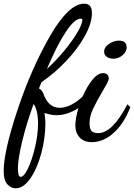

<svg xmlns="http://www.w3.org/2000/svg" viewBox="-86 -740 726 1040"><path d="M-66 186Q-66 81 8.5 -143.5Q83 -368 184.5 -544Q286 -720 370 -720Q412 -720 412 -670Q412 -614 373 -544Q334 -474 270.5 -407.5Q207 -341 139 -295Q137 -289 132.5 -279.5Q128 -270 125 -261Q139 -254 148 -235Q175 -156 237 -156Q268 -156 301.5 -173.5Q335 -191 362 -218Q386 -273 415 -308.5Q444 -344 473 -344Q486 -344 494.5 -336.5Q503 -329 503 -315Q503 -306 492.5 -286Q482 -266 468 -243Q435 -187 417 -148Q399 -109 399 -73Q399 -42 410 -30.5Q421 -19 446 -19Q523 -19 604 -175L620 -160Q586 -71 530 -20.5Q474 30 411 30Q369 30 345.5 4.5Q322 -21 322 -60Q322 -98 339 -155Q279 -116 220 -116Q191 -116 155 -128Q160 -86 160 -76Q160 8 137.5 91Q115 174 78 227Q41 280 -1 280Q-25 280 -45.5 259Q-66 238 -66 186ZM360 -632Q360 -639 352 -639Q317 -639 268 -563.5Q219 -488 168 -366Q224 -418 268 -472.5Q312 -527 336 -569.5Q360 -612 360 -632ZM478 -461Q478 -484 504 -502Q530 -520 559 -520Q600 -520 600 -482Q600 -460 578 -441Q556 -422 528 -422Q507 -422 492.5 -432Q478 -442 478 -461ZM120 -71Q120 -142 96 -177Q57 -69 34 26.5Q11 122 11 173Q11 218 26 218Q44 218 66 171.5Q88 125 104 56.5Q120 -12 120 -71Z"/></svg>

Font: Dancing Script
Style: Bold
Weight: 700
Designer: Pablo Impallari
Foundry: Pablo Impallari
Version: Version 2.000